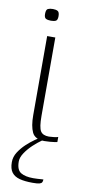

<svg xmlns="http://www.w3.org/2000/svg" viewBox="-81 -540 340 743"><g transform="rotate(10 89.5 -168.0)"><path d="M121 3Q84 3 72.5 -21Q61 -45 61 -88V-399H93V-91Q93 -46 102 -31.5Q111 -17 135 -17Q142 -17 154.5 -18.5Q167 -20 171 -22V-2Q168 -1 160.5 0Q153 1 143 2Q133 3 121 3ZM65 -460Q53 -460 45.5 -463.5Q38 -467 38 -482Q38 -499 45.5 -502.5Q53 -506 65 -506Q77 -506 84 -502Q91 -498 91 -482Q91 -467 84 -463.5Q77 -460 65 -460ZM104 170Q73 170 52.5 164.5Q32 159 21.5 145Q11 131 11 105Q11 84 23 65.5Q35 47 51 32Q67 17 83.5 5.5Q100 -6 110 -11H134Q127 -8 111 3Q95 14 78 30Q61 46 49 64Q37 82 37 98Q37 131 54.5 141.5Q72 152 103 152Q112 152 120.5 151.5Q129 151 135 150.5Q141 150 143 150Q143 157 140.5 161.5Q138 166 130 168Q122 170 104 170Z"/></g></svg>

Font: Genos Thin ExtraLight
Style: Regular
Weight: 250
Version: Version 1.010